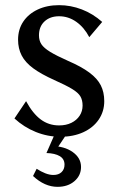

<svg xmlns="http://www.w3.org/2000/svg" viewBox="-20 -520 467 744"><path d="M214 10Q165 10 119 -8.5Q73 -27 36 -61L81 -128Q107 -80 138 -57Q169 -34 209 -34Q236 -34 256.5 -44Q277 -54 288.5 -71.5Q300 -89 300 -111Q300 -132 291.5 -146.5Q283 -161 259 -175.5Q235 -190 190 -210Q139 -233 108.5 -255.5Q78 -278 64 -305Q50 -332 50 -366Q50 -406 70 -436Q90 -466 126 -483Q162 -500 209 -500Q254 -500 297 -483.5Q340 -467 376 -435L326 -376Q306 -414 275.5 -435.5Q245 -457 209 -457Q174 -457 152.5 -437Q131 -417 131 -383Q131 -363 140.5 -348.5Q150 -334 174.5 -319Q199 -304 244 -284Q295 -262 326 -239Q357 -216 370.5 -189.5Q384 -163 384 -128Q384 -88 362.5 -56.5Q341 -25 302.5 -7.5Q264 10 214 10ZM203 204Q153 204 108 162L122 134Q139 145 155.5 151.5Q172 158 187 158Q207 158 218.5 147Q230 136 230 118Q230 96 211.5 85Q193 74 160 73L192 0H238L191 70L179 46Q229 46 261.5 69Q294 92 294 127Q294 160 268.5 182Q243 204 203 204Z"/></svg>

Font: Sutasoma
Style: Regular
Weight: 400
Designer: Izhar Fathurrohim, Akbar Rohmanto, Arusyal Khofiqoini
Foundry: Kiwari Kolektiv
Version: Version 1.102